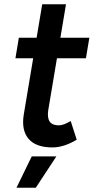

<svg xmlns="http://www.w3.org/2000/svg" viewBox="-20 -676 439 896"><path d="M225 12Q147 12 113 -28.5Q79 -69 91 -142L177 -656H288L205 -161Q200 -126 212 -108.5Q224 -91 255 -91Q266 -91 279 -96Q292 -101 310 -111L338 -24Q308 -6 279.5 3Q251 12 225 12ZM52 -404 68 -500H397L381 -404ZM57 200 128 54H243L147 200Z"/></svg>

Font: Figtree SemiBold
Style: Italic
Weight: 600
Italic angle: -9.5°
Foundry: Erik Kennedy
Version: Version 2.001;gftools[0.9.30]